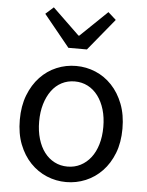

<svg xmlns="http://www.w3.org/2000/svg" viewBox="-57 -879 721 939"><g transform="rotate(5 303.0 -410.0)"><path d="M303 13Q253 13 207.5 -6Q162 -25 127 -61.5Q92 -98 71.5 -150.5Q51 -203 51 -271Q51 -339 71.5 -392Q92 -445 127 -482Q162 -519 207.5 -538Q253 -557 303 -557Q353 -557 398.5 -538Q444 -519 479 -482Q514 -445 534.5 -392Q555 -339 555 -271Q555 -203 534.5 -150.5Q514 -98 479 -61.5Q444 -25 398.5 -6Q353 13 303 13ZM303 -63Q338 -63 367 -78Q396 -93 417 -120Q438 -147 449.5 -185.5Q461 -224 461 -271Q461 -318 449.5 -356.5Q438 -395 417 -423Q396 -451 367 -466Q338 -481 303 -481Q268 -481 239 -466Q210 -451 189.5 -423Q169 -395 157.5 -356.5Q146 -318 146 -271Q146 -224 157.5 -185.5Q169 -147 189.5 -120Q210 -93 239 -78Q268 -63 303 -63ZM130 -798 169 -833 301 -706H305L437 -833L476 -798L348 -642H257Z"/></g></svg>

Font: SpoqaHanSans-Regular
Style: Regular
Weight: 400
Designer: [Spoqa Han Sans] Dong-huui Kim \uAE40 \uB3D9 \uD718  Younghwa Kang \uAC15 \uC601 \uD654  [Noto Sans] Ryoko NISHIZUKA \u8
Foundry: Spoqa (http://www.spoqa-han-sans.com)
Version: Version 2.000